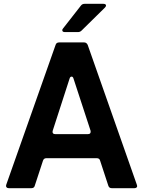

<svg xmlns="http://www.w3.org/2000/svg" viewBox="-20 -985 750 1005"><path d="M26 0Q18 0 14 -5Q10 -10 13 -19L271 -750Q275 -763 290 -763H420Q433 -763 439 -750L696 -19L698 -11Q698 -6 694 -3Q690 0 684 0H565Q551 0 547 -13L504 -144Q501 -157 486 -157H223Q209 -157 205 -144L162 -13Q159 0 144 0ZM441 -283Q449 -283 452.5 -288Q456 -293 454 -301L365 -573Q362 -584 355 -584Q347 -584 344 -573L256 -301Q255 -299 255 -295Q255 -283 269 -283ZM320 -817Q306 -817 306 -827Q306 -832 310 -836L403 -955Q410 -965 423 -965H521Q528 -965 531.5 -962.5Q535 -960 535 -956Q535 -951 529 -945L407 -825Q399 -817 388 -817Z"/></svg>

Font: Open Sauce Two
Style: Bold
Weight: 700
Designer: Alfredo Marco Pradil
Foundry: Creative Sauce Fz LLC
Version: Version 1.477